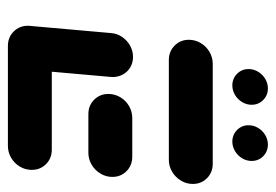

<svg xmlns="http://www.w3.org/2000/svg" viewBox="-126 -572 698 486"><g transform="rotate(90 223.0 -329.0)"><path d="M45.2 -51.9 63.7 -261.1Q64.8 -276.3 73.5 -289.1Q82.2 -301.9 95.6 -309.3Q108.9 -316.7 124.1 -316.7Q139.3 -316.7 151.3 -309.3Q163.3 -301.9 169.6 -289.1Q175.9 -276.3 174.8 -261.1L156.3 -51.9ZM410 -60.4Q410 -44.1 401.7 -30.2Q393.3 -16.3 379.3 -8.1Q365.2 0 349.3 0H96.3Q74.4 0 59.8 -14.6Q45.2 -29.3 45.2 -50.7Q45.2 -67 53.5 -80.9Q61.9 -94.8 75.9 -103Q90 -111.1 105.9 -111.1H358.9Q380.7 -111.1 395.4 -96.5Q410 -81.9 410 -60.4ZM217.8 -254.4Q217.8 -270.7 226.1 -284.6Q234.4 -298.5 248.5 -306.7Q262.6 -314.8 278.5 -314.8H376.7Q398.5 -314.8 413.1 -300.4Q427.8 -285.9 427.8 -264.4Q427.8 -248.1 419.4 -234.3Q411.1 -220.4 397 -212Q383 -203.7 367 -203.7H268.9Q247 -203.7 232.4 -218.3Q217.8 -233 217.8 -254.4ZM80.7 -458.1Q80.7 -474.4 89.1 -488.3Q97.4 -502.2 111.5 -510.4Q125.6 -518.5 141.5 -518.5H394.4Q416.3 -518.5 430.9 -504.1Q445.6 -489.6 445.6 -468.1Q445.6 -451.9 437.2 -438Q428.9 -424.1 414.8 -415.7Q400.7 -407.4 384.8 -407.4H131.9Q110 -407.4 95.4 -422Q80.7 -436.7 80.7 -458.1ZM297 -609.3Q297 -622.2 303.9 -633.5Q310.7 -644.8 322 -651.5Q333.3 -658.1 345.9 -658.1Q363.3 -658.1 375.4 -646.3Q387.4 -634.4 387.4 -617Q387.4 -604.1 380.6 -592.8Q373.7 -581.5 362.4 -574.8Q351.1 -568.1 338.5 -568.1Q321.1 -568.1 309.1 -580Q297 -591.9 297 -609.3ZM154.8 -609.3Q154.8 -622.2 161.7 -633.5Q168.5 -644.8 179.8 -651.5Q191.1 -658.1 203.7 -658.1Q221.1 -658.1 233.1 -646.3Q245.2 -634.4 245.2 -617Q245.2 -604.1 238.3 -592.8Q231.5 -581.5 220.2 -574.8Q208.9 -568.1 196.3 -568.1Q178.9 -568.1 166.9 -580Q154.8 -591.9 154.8 -609.3Z"/></g></svg>

Font: 26F Galaxy Sans Black
Style: Italic
Weight: 900
Italic angle: -5°
Designer: C₂₉H₂₅N₃O₅
Version: Version 1.200